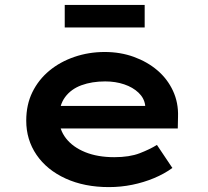

<svg xmlns="http://www.w3.org/2000/svg" viewBox="-20 -753 847 783"><path d="M424 10Q324 10 247.5 -25Q171 -60 129 -121.5Q87 -183 87 -261Q87 -326 112 -377Q137 -428 181 -464.5Q225 -501 283.5 -521Q342 -541 407 -541Q471 -541 526 -521Q581 -501 622 -466Q663 -431 685.5 -382.5Q708 -334 706 -277L705 -229H190L167 -321H588L572 -302V-324Q568 -353 545 -375Q522 -397 486.5 -409Q451 -421 409 -421Q355 -421 312.5 -405.5Q270 -390 245.5 -357Q221 -324 221 -272Q221 -225 249 -189Q277 -153 327.5 -132.5Q378 -112 446 -112Q508 -112 549.5 -128Q591 -144 620 -162L683 -68Q650 -44 608 -26.5Q566 -9 519.5 0.5Q473 10 424 10ZM244 -641V-733H570V-641Z"/></svg>

Font: Lexend Mega SemiBold
Style: Regular
Weight: 600
Designer: Bonnie Shaver-Troup, Thomas Jockin
Foundry: Lexend
Version: Version 1.007